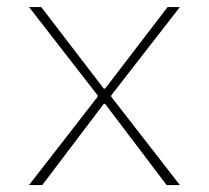

<svg xmlns="http://www.w3.org/2000/svg" viewBox="-20 -532 602 552"><path d="M63.5 0 260.7 -253.9V-257.8L276.4 -277.3H282.2L461.9 -511.7H497.1L299.8 -257.8V-253.9L284.2 -233.4H278.3L101.6 0ZM459 0 282.2 -233.4H276.4L260.7 -253.9V-257.8L63.5 -511.7H98.6L278.3 -277.3H284.2L299.8 -257.8V-253.9L497.1 0Z"/></svg>

Font: Reddit Mono ExtraLight
Style: Regular
Weight: 250
Monospace: yes
Designer: Stephen Hutchings
Foundry: Reddit
Version: Version 1.014